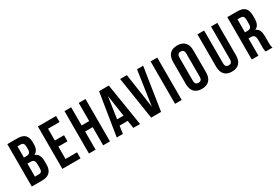

<svg xmlns="http://www.w3.org/2000/svg" viewBox="71 -1722 3998 2746"><g transform="rotate(-30 2070.0 -349.5)"><path d="M251 -700Q337 -700 375.5 -660Q414 -620 414 -539V-514Q414 -460 397 -425Q380 -390 343 -373Q388 -356 406.5 -317.5Q425 -279 425 -223V-166Q425 -85 383 -42.5Q341 0 258 0H85V-700ZM195 -315V-100H258Q286 -100 300.5 -115Q315 -130 315 -169V-230Q315 -279 298.5 -297Q282 -315 244 -315ZM195 -600V-415H238Q269 -415 286.5 -431Q304 -447 304 -489V-528Q304 -566 290.5 -583Q277 -600 248 -600Z M700 -405H851V-305H700V-100H890V0H590V-700H890V-600H700Z M1139 0H1029V-700H1139V-400H1264V-700H1376V0H1264V-300H1139Z M1873 0H1762L1743 -127H1608L1589 0H1488L1600 -700H1761ZM1622 -222H1728L1675 -576Z M2143 -129 2227 -700H2328L2220 0H2056L1948 -700H2059Z M2451 -700H2561V0H2451Z M2836 -161Q2836 -123 2851.5 -107.5Q2867 -92 2893 -92Q2919 -92 2934.5 -107.5Q2950 -123 2950 -161V-539Q2950 -577 2934.5 -592.5Q2919 -608 2893 -608Q2867 -608 2851.5 -592.5Q2836 -577 2836 -539ZM2726 -532Q2726 -617 2769 -662.5Q2812 -708 2893 -708Q2974 -708 3017 -662.5Q3060 -617 3060 -532V-168Q3060 -83 3017 -37.5Q2974 8 2893 8Q2812 8 2769 -37.5Q2726 -83 2726 -168Z M3335 -700V-160Q3335 -122 3350.5 -107Q3366 -92 3392 -92Q3418 -92 3433.5 -107Q3449 -122 3449 -160V-700H3553V-167Q3553 -82 3511.5 -36.5Q3470 9 3389 9Q3308 9 3266.5 -36.5Q3225 -82 3225 -167V-700Z M3948 0Q3946 -7 3944 -13Q3942 -19 3940.5 -28Q3939 -37 3938.5 -51Q3938 -65 3938 -86V-196Q3938 -245 3921 -265Q3904 -285 3866 -285H3828V0H3718V-700H3884Q3970 -700 4008.5 -660Q4047 -620 4047 -539V-484Q4047 -376 3975 -342Q4017 -325 4032.5 -286.5Q4048 -248 4048 -193V-85Q4048 -59 4050 -39.5Q4052 -20 4060 0ZM3828 -600V-385H3871Q3902 -385 3919.5 -401Q3937 -417 3937 -459V-528Q3937 -566 3923.5 -583Q3910 -600 3881 -600Z"/></g></svg>

Font: Bebas Neue Bold
Style: Regular
Weight: 700
Designer: Ryoichi Tsunekawa & LGV (GE)
Foundry: Free Software Foundation, Inc.
Version: Version 1.003 August 13, 2016